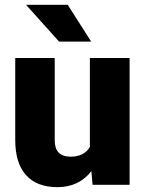

<svg xmlns="http://www.w3.org/2000/svg" viewBox="-20 -770 604 800"><path d="M360.8 -57.1Q308.6 9.8 219.7 9.8Q132.8 9.8 88.1 -40.8Q43.5 -91.3 43.5 -186V-528.3H208V-185.1Q208 -117.2 273.9 -117.2Q330.6 -117.2 354.5 -157.7V-528.3H520V0H365.7ZM359.9 -596.7H226.1L88.4 -750H262.2Z"/></svg>

Font: Roboto
Style: Regular
Weight: 900
Designer: Google
Version: Version 2.001171; 2014